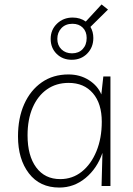

<svg xmlns="http://www.w3.org/2000/svg" viewBox="-20 -837 599 864"><path d="M477 -493V0H437L441 -149Q417 -79 365 -36Q313 7 247 7Q159 7 110 -57Q61 -121 61 -223Q61 -306 89 -368.5Q117 -431 168 -466.5Q219 -502 288 -502Q340 -502 380 -476.5Q420 -451 436 -412L445 -493ZM289 -464Q233 -464 191.5 -435Q150 -406 127 -353Q104 -300 104 -228Q104 -136 143 -83.5Q182 -31 251 -31Q306 -31 348 -64.5Q390 -98 414 -156.5Q438 -215 438 -289Q438 -371 398 -417.5Q358 -464 289 -464ZM303 -568Q262 -568 235 -594.5Q208 -621 208 -662Q208 -703 236.5 -730.5Q265 -758 307 -758Q341 -758 366 -740L437 -817L466 -794L387 -716Q400 -694 400 -666Q400 -624 372.5 -596Q345 -568 303 -568ZM304 -597Q334 -597 352 -616Q370 -635 370 -666Q370 -695 352.5 -712.5Q335 -730 306 -730Q275 -730 256.5 -710.5Q238 -691 238 -662Q238 -633 256.5 -615Q275 -597 304 -597Z"/></svg>

Font: Livvic ExtraLight
Style: Regular
Weight: 275
Designer: Jacques Le Bailly, Baron von Fonthausen
Version: Version 1.001; ttfautohint (v1.8.2)